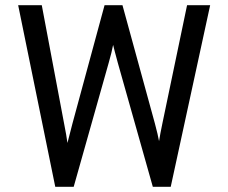

<svg xmlns="http://www.w3.org/2000/svg" viewBox="-20 -720 880 740"><path d="M193 0 50 -700H141L227 -244Q236 -199 240 -169Q240 -170 259 -243L383 -700H452L577 -244Q589 -199 593 -176Q597 -202 606 -245L701 -700H790L638 0H569L434 -478Q419 -533 416 -547Q411 -520 399 -478L264 0Z"/></svg>

Font: Overpass
Style: Regular
Weight: 400
Designer: Delve Withrington, Thomas Jockin
Foundry: Delve Fonts
Version: Version 3.000;DELV;Overpass